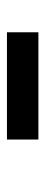

<svg xmlns="http://www.w3.org/2000/svg" viewBox="202 -1000 135 580"><g transform="rotate(-90 270.0 -710.5)"><path d="M138 -662.5V-757.5H462V-662.5Z"/></g></svg>

Font: Encode Sans Cnd
Style: Bold
Weight: 700
Width: 3
Designer: Multiple Designers
Foundry: Impallari Type
Version: Version 3.002; ttfautohint (v1.8.3) -l 8 -r 50 -G 200 -x 14 